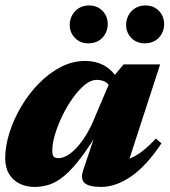

<svg xmlns="http://www.w3.org/2000/svg" viewBox="-20 -686 636 720"><path d="M292 -48 347.5 -213 360.5 -212.5Q318.5 -140.5 284.2 -95.5Q250 -50.5 221 -26.5Q192 -2.5 165 6.2Q138 15 110 15Q78 15 53 2.5Q28 -10 13.8 -34Q-0.5 -58 -0.5 -92Q-0.5 -138 15.5 -188.5Q31.5 -239 59.8 -286.8Q88 -334.5 126 -373.2Q164 -412 208.2 -434.8Q252.5 -457.5 299.5 -457.5Q338 -457.5 369 -441.2Q400 -425 426.5 -384L400 -347Q394.5 -363.5 380.5 -375Q366.5 -386.5 342.5 -386.5Q320.5 -386.5 297.5 -367.5Q274.5 -348.5 252.8 -318Q231 -287.5 213.8 -251.8Q196.5 -216 186.2 -181.8Q176 -147.5 176 -122Q176 -105.5 180.8 -99.2Q185.5 -93 200 -93Q213 -93 228.5 -101Q244 -109 260.8 -125.5Q277.5 -142 294.2 -166.5Q311 -191 326 -223.5L396 -388L443.5 -444.5H580.5L448.5 -38.5L424 -81Q447.5 -83.5 469.2 -92.5Q491 -101.5 514.2 -119.5Q537.5 -137.5 564.5 -166.5L585.5 -148.5Q530.5 -65.5 472.8 -25.2Q415 15 359.5 15Q313.5 15 297.2 0.2Q281 -14.5 292 -48ZM311 -523.5Q280.5 -523.5 261 -543.8Q241.5 -564 241.5 -592.5Q241.5 -612.5 250.8 -629.2Q260 -646 276.2 -655.8Q292.5 -665.5 314 -665.5Q345 -665.5 364.5 -645.2Q384 -625 384 -595.5Q384 -576 375 -559.5Q366 -543 349.8 -533.2Q333.5 -523.5 311 -523.5ZM522.5 -523.5Q492 -523.5 472.5 -543.8Q453 -564 453 -592.5Q453 -612.5 462.2 -629.2Q471.5 -646 487.8 -655.8Q504 -665.5 525.5 -665.5Q556.5 -665.5 576 -645.2Q595.5 -625 595.5 -595.5Q595.5 -576 586.5 -559.5Q577.5 -543 561.2 -533.2Q545 -523.5 522.5 -523.5Z"/></svg>

Font: Newsreader 24pt ExtraBold
Style: Italic
Weight: 800
Italic angle: -17°
Designer: Hugues Gentile
Foundry: Production Type
Version: Version 1.003